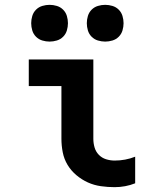

<svg xmlns="http://www.w3.org/2000/svg" viewBox="-20 -766 640 794"><path d="M454 8Q426 8 397.5 4Q369 0 343.5 -11.5Q318 -23 296 -41.5Q274 -60 259.5 -84Q245 -108 239.5 -136Q234 -164 234 -192V-410H99V-520H366V-192Q366 -174 371 -156.5Q376 -139 388.5 -126Q401 -113 418.5 -107.5Q436 -102 454 -102Q476 -102 497.5 -106Q519 -110 539 -118V-8Q519 0 497.5 4Q476 8 454 8ZM415 -594Q400 -594 385 -598.5Q370 -603 359 -614Q348 -625 343.5 -640Q339 -655 339 -670Q339 -685 343.5 -700Q348 -715 359 -726Q370 -737 385 -741.5Q400 -746 415 -746Q430 -746 445 -741.5Q460 -737 471 -726Q482 -715 486.5 -700Q491 -685 491 -670Q491 -655 486.5 -640Q482 -625 471 -614Q460 -603 445 -598.5Q430 -594 415 -594ZM185 -594Q170 -594 155 -598.5Q140 -603 129 -614Q118 -625 113.5 -640Q109 -655 109 -670Q109 -685 113.5 -700Q118 -715 129 -726Q140 -737 155 -741.5Q170 -746 185 -746Q200 -746 215 -741.5Q230 -737 241 -726Q252 -715 256.5 -700Q261 -685 261 -670Q261 -655 256.5 -640Q252 -625 241 -614Q230 -603 215 -598.5Q200 -594 185 -594Z"/></svg>

Font: Iosevka Extrabold Extended
Style: Regular
Weight: 800
Width: 7
Monospace: yes
Designer: Belleve Invis
Foundry: Belleve Invis
Version: Version 32.5.0; ttfautohint (v1.8.4)